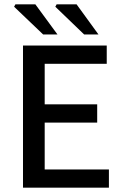

<svg xmlns="http://www.w3.org/2000/svg" viewBox="-20 -865 572 885"><path d="M86 0V-655H472V-571H186V-384H428V-300H186V-84H482V0ZM179 -706 45 -834 51 -845H143L245 -706ZM368 -706 235 -834 241 -845H333L434 -706Z"/></svg>

Font: Source Sans 3 Medium
Style: Regular
Weight: 500
Designer: Paul D. Hunt
Foundry: Adobe
Version: Version 3.052;hotconv 1.1.0;makeotfexe 2.6.0